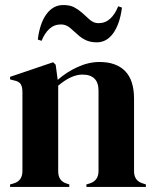

<svg xmlns="http://www.w3.org/2000/svg" viewBox="-20 -742 618 762"><path d="M20 0V-10L34 -14Q69 -24 69 -63V-376Q69 -398 62 -408.5Q55 -419 35 -423L20 -427V-437L191 -495L201 -485L209 -425Q244 -456 288 -476Q332 -496 375 -496Q441 -496 476.5 -460Q512 -424 512 -350V-62Q512 -23 550 -13L559 -10V0H323V-10L336 -14Q371 -25 371 -63V-382Q371 -446 307 -446Q263 -446 211 -402V-62Q211 -23 246 -13L255 -10V0ZM130 -585Q138 -650 164.5 -686Q191 -722 231 -722Q257 -722 273.5 -713.5Q290 -705 305 -692Q321 -677 336.5 -663.5Q352 -650 371 -650Q398 -650 417.5 -668Q437 -686 449 -717L464 -712Q456 -648 430 -611Q404 -574 364 -574Q339 -574 321 -582.5Q303 -591 289 -604Q274 -618 258 -631.5Q242 -645 222 -645Q195 -645 176 -627.5Q157 -610 145 -580Z"/></svg>

Font: DM Serif Display
Style: Regular
Weight: 400
Designer: Colophon Foundry, Frank Grießhammer
Foundry: Colophon Foundry
Version: Version 5.200; ttfautohint (v1.8.3)